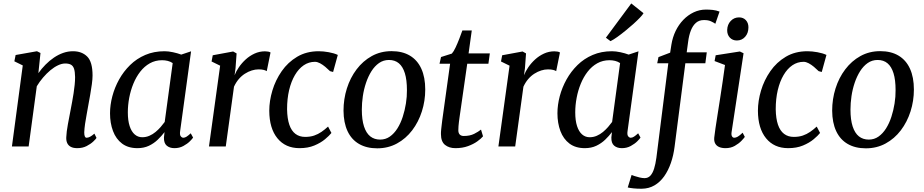

<svg xmlns="http://www.w3.org/2000/svg" viewBox="-20 -872 5501 1143"><path d="M208.5 -436.5Q227.5 -463.5 251 -487.2Q274.5 -511 301 -529Q327.5 -547 356 -557Q384.5 -567 414.5 -567Q467.5 -567 499.2 -535.2Q531 -503.5 531 -422.5Q531 -401.5 526.8 -370.5Q522.5 -339.5 516.8 -306.8Q511 -274 506 -247Q502 -221.5 496.2 -192.5Q490.5 -163.5 486.5 -135.2Q482.5 -107 481.5 -84.5Q481.5 -67.5 485 -59.8Q488.5 -52 495 -52Q505 -52 516 -57.8Q527 -63.5 542 -76.5L554.5 -51Q551 -44.5 535.5 -29.8Q520 -15 495.8 -2.5Q471.5 10 440 10Q416 10 401.2 2Q386.5 -6 380 -20.5Q373.5 -35 374.5 -55Q375 -70.5 377.5 -90.2Q380 -110 384.2 -132.5Q388.5 -155 392.8 -177.8Q397 -200.5 401 -221Q405 -242 409.5 -266.2Q414 -290.5 418 -316.2Q422 -342 424.5 -366.8Q427 -391.5 427 -413.5Q426.5 -445 420.8 -462.5Q415 -480 402.2 -487Q389.5 -494 368 -494Q348 -494 325.2 -483.2Q302.5 -472.5 280 -453.8Q257.5 -435 236.5 -410.5Q215.5 -386 199 -358.5L150.5 0H51L115.5 -482.5L65.5 -507L73 -544.5L200 -567L221 -556.5Z M1052.5 -92.5Q1049 -69.5 1056 -60.8Q1063 -52 1071.5 -52Q1080.5 -52 1090.8 -58.5Q1101 -65 1115.5 -78.5L1129.5 -53Q1125.5 -46 1110.5 -31Q1095.5 -16 1071.8 -3Q1048 10 1018.5 10Q990 10 972.5 -5Q955 -20 956 -54L959.5 -85.5Q942 -62.5 919.2 -40.5Q896.5 -18.5 866.5 -4.2Q836.5 10 798 10Q743 10 706.8 -17.2Q670.5 -44.5 652.8 -91.8Q635 -139 635 -197.5Q635 -247 648.8 -299Q662.5 -351 689 -398.8Q715.5 -446.5 754.5 -484.8Q793.5 -523 845 -545Q896.5 -567 959.5 -567Q982.5 -567 1010.2 -561Q1038 -555 1059 -547L1117.5 -566.5ZM1008 -496.5Q994.5 -505.5 978.5 -509.5Q962.5 -513.5 945 -513.5Q904.5 -513.5 872 -495.2Q839.5 -477 815 -445.5Q790.5 -414 774 -373.8Q757.5 -333.5 749.2 -289.5Q741 -245.5 741 -203Q741 -154.5 751.8 -121.5Q762.5 -88.5 781.8 -71.8Q801 -55 826.5 -55Q849.5 -55 869.5 -63.8Q889.5 -72.5 906.2 -86.5Q923 -100.5 936.5 -116Q950 -131.5 960.5 -146Z M1224 0 1290.5 -481 1239.5 -506 1246.5 -543 1368 -565.5 1388.5 -554 1382 -465 1376.5 -424Q1385 -446.5 1402 -471.5Q1419 -496.5 1442.5 -518Q1466 -539.5 1495.2 -553Q1524.5 -566.5 1557.5 -566.5Q1567 -566.5 1576.5 -564.8Q1586 -563 1590.5 -559.5L1568 -448.5Q1562.5 -452.5 1550.2 -455.8Q1538 -459 1519 -459Q1499.5 -459 1478.8 -452.5Q1458 -446 1438 -433.2Q1418 -420.5 1401.5 -401.2Q1385 -382 1373 -356L1324 0Z M1763 10Q1679.5 10 1631.5 -48.8Q1583.5 -107.5 1583 -212.5Q1583 -271 1601.5 -333Q1620 -395 1657 -448.2Q1694 -501.5 1749.2 -534.2Q1804.5 -567 1877.5 -567Q1905 -567 1937 -561.2Q1969 -555.5 1991 -545L1963 -443.5L1944.5 -448.5Q1932 -461 1916.5 -474Q1901 -487 1885 -495.5Q1869 -504 1855 -504Q1818.5 -504 1788.2 -483.5Q1758 -463 1735.8 -425.2Q1713.5 -387.5 1701.2 -335.8Q1689 -284 1689 -221.5Q1690 -165.5 1702.5 -129.2Q1715 -93 1738.8 -75Q1762.5 -57 1796.5 -57Q1827 -57 1850.2 -65Q1873.5 -73 1893.5 -86.8Q1913.5 -100.5 1933 -118.5L1953 -80.5Q1940.5 -64.5 1914.8 -43Q1889 -21.5 1851.2 -5.8Q1813.5 10 1763 10Z M2311 -567.5Q2375.5 -567.5 2420.2 -540.8Q2465 -514 2488.2 -463Q2511.5 -412 2511.5 -339Q2511.5 -271.5 2491.5 -208.8Q2471.5 -146 2433.8 -96.2Q2396 -46.5 2343.2 -17.8Q2290.5 11 2225.5 11Q2162.5 11 2117.5 -15Q2072.5 -41 2049 -91.2Q2025.5 -141.5 2025 -213Q2025 -282 2045 -345.5Q2065 -409 2102.8 -459Q2140.5 -509 2193.2 -538.2Q2246 -567.5 2311 -567.5ZM2295.5 -515Q2262.5 -515 2236.5 -496.8Q2210.5 -478.5 2191.2 -448Q2172 -417.5 2159 -379Q2146 -340.5 2140 -299.5Q2134 -258.5 2134 -219.5Q2134 -159 2147 -119.2Q2160 -79.5 2184.2 -60.2Q2208.5 -41 2243 -41Q2275.5 -41 2301 -59Q2326.5 -77 2345.8 -107.5Q2365 -138 2377.5 -176.5Q2390 -215 2396.5 -256Q2403 -297 2402.5 -335.5Q2402.5 -396.5 2390.2 -436Q2378 -475.5 2354.5 -495.2Q2331 -515 2295.5 -515Z M2716 -175.5Q2713.5 -158.5 2712 -145.5Q2710.5 -132.5 2709.5 -121Q2708.5 -109.5 2708.5 -96.5Q2708.5 -80 2716.8 -71.2Q2725 -62.5 2741 -62.5Q2777.5 -62.5 2802.8 -75.2Q2828 -88 2843.5 -100.5L2855.5 -60.5Q2844 -46.5 2821.2 -30.2Q2798.5 -14 2765.8 -2Q2733 10 2691 10Q2653.5 10 2629.2 -9.5Q2605 -29 2605 -74Q2605 -79 2605.2 -86Q2605.5 -93 2606.5 -102.5Q2607.5 -112 2609 -124.5Q2610.5 -137 2612.5 -154L2659.5 -492.5H2596.5L2605.5 -532.5L2670 -553Q2680.5 -564.5 2692 -589Q2703.5 -613.5 2714.2 -641.2Q2725 -669 2732.5 -690.5H2788.5L2769.5 -554H2896L2887.5 -492.5H2761.5Z M2947 0 3013.5 -481 2962.5 -506 2969.5 -543 3091 -565.5 3111.5 -554 3105 -465 3099.5 -424Q3108 -446.5 3125 -471.5Q3142 -496.5 3165.5 -518Q3189 -539.5 3218.2 -553Q3247.5 -566.5 3280.5 -566.5Q3290 -566.5 3299.5 -564.8Q3309 -563 3313.5 -559.5L3291 -448.5Q3285.5 -452.5 3273.2 -455.8Q3261 -459 3242 -459Q3222.5 -459 3201.8 -452.5Q3181 -446 3161 -433.2Q3141 -420.5 3124.5 -401.2Q3108 -382 3096 -356L3047 0Z M3716 -92.5Q3712.5 -69.5 3719.5 -60.8Q3726.5 -52 3735 -52Q3744 -52 3754.2 -58.5Q3764.5 -65 3779 -78.5L3793 -53Q3789 -46 3774 -31Q3759 -16 3735.2 -3Q3711.5 10 3682 10Q3653.5 10 3636 -5Q3618.5 -20 3619.5 -54L3623 -85.5Q3605.5 -62.5 3582.8 -40.5Q3560 -18.5 3530 -4.2Q3500 10 3461.5 10Q3406.5 10 3370.2 -17.2Q3334 -44.5 3316.2 -91.8Q3298.5 -139 3298.5 -197.5Q3298.5 -247 3312.2 -299Q3326 -351 3352.5 -398.8Q3379 -446.5 3418 -484.8Q3457 -523 3508.5 -545Q3560 -567 3623 -567Q3646 -567 3673.8 -561Q3701.5 -555 3722.5 -547L3781 -566.5ZM3671.5 -496.5Q3658 -505.5 3642 -509.5Q3626 -513.5 3608.5 -513.5Q3568 -513.5 3535.5 -495.2Q3503 -477 3478.5 -445.5Q3454 -414 3437.5 -373.8Q3421 -333.5 3412.8 -289.5Q3404.5 -245.5 3404.5 -203Q3404.5 -154.5 3415.2 -121.5Q3426 -88.5 3445.2 -71.8Q3464.5 -55 3490 -55Q3513 -55 3533 -63.8Q3553 -72.5 3569.8 -86.5Q3586.5 -100.5 3600 -116Q3613.5 -131.5 3624 -146ZM3587 -647.5 3738 -851.5 3811 -793.5Q3805.5 -783.5 3789.2 -766.5Q3773 -749.5 3750.5 -729.2Q3728 -709 3703 -688.8Q3678 -668.5 3655 -652Q3632 -635.5 3614.5 -627Z M3977 -606.5Q3984 -650 4002.2 -687.8Q4020.5 -725.5 4048 -754Q4075.5 -782.5 4110 -798.8Q4144.5 -815 4183 -815Q4203 -815 4223.8 -812.8Q4244.5 -810.5 4263.5 -803L4238.5 -730.5Q4229 -737.5 4212.2 -745.2Q4195.5 -753 4169.5 -752.5Q4142 -752.5 4123.2 -736.2Q4104.5 -720 4093 -691Q4081.5 -662 4076.5 -623L4068 -560.5H4187.5L4179 -495.5H4060L3996 0.5Q3989.5 53 3973.8 98.2Q3958 143.5 3933.8 177.8Q3909.5 212 3876.2 231.5Q3843 251 3801 251.5Q3776 252 3752.2 249.5Q3728.5 247 3717 244L3740 169.5Q3743 171 3756.8 175.8Q3770.5 180.5 3787.5 184.5Q3804.5 188.5 3817 188.5Q3838 188.5 3851.8 173.8Q3865.5 159 3874 131.8Q3882.5 104.5 3887.5 67.5L3958.5 -495.5H3892.5L3900 -532L3969.5 -558.5ZM4299 10Q4277 10 4261.2 3.2Q4245.5 -3.5 4237.8 -17.5Q4230 -31.5 4232 -53Q4234 -73 4239.2 -108Q4244.5 -143 4251.5 -188Q4258.5 -233 4266.5 -283.5Q4274.5 -334 4282 -385.8Q4289.5 -437.5 4296 -485L4234 -508.5L4240.5 -543L4384.5 -565.5L4406.5 -555L4335.5 -87.5Q4332.5 -69.5 4337.5 -60.8Q4342.5 -52 4351 -52Q4361 -52 4372.5 -58.8Q4384 -65.5 4401 -82L4414 -57Q4409 -49.5 4393.8 -33.5Q4378.5 -17.5 4354.5 -3.8Q4330.5 10 4299 10ZM4366.5 -631Q4341 -631 4324.8 -648.2Q4308.5 -665.5 4309 -693.5Q4310 -726 4330 -747.2Q4350 -768.5 4379.5 -768.5Q4405 -768.5 4420.2 -752Q4435.5 -735.5 4435.5 -709.5Q4435.5 -675 4416 -653Q4396.5 -631 4366.5 -631Z M4672 10Q4588.5 10 4540.5 -48.8Q4492.5 -107.5 4492 -212.5Q4492 -271 4510.5 -333Q4529 -395 4566 -448.2Q4603 -501.5 4658.2 -534.2Q4713.5 -567 4786.5 -567Q4814 -567 4846 -561.2Q4878 -555.5 4900 -545L4872 -443.5L4853.5 -448.5Q4841 -461 4825.5 -474Q4810 -487 4794 -495.5Q4778 -504 4764 -504Q4727.5 -504 4697.2 -483.5Q4667 -463 4644.8 -425.2Q4622.5 -387.5 4610.2 -335.8Q4598 -284 4598 -221.5Q4599 -165.5 4611.5 -129.2Q4624 -93 4647.8 -75Q4671.5 -57 4705.5 -57Q4736 -57 4759.2 -65Q4782.5 -73 4802.5 -86.8Q4822.5 -100.5 4842 -118.5L4862 -80.5Q4849.5 -64.5 4823.8 -43Q4798 -21.5 4760.2 -5.8Q4722.5 10 4672 10Z M5220 -567.5Q5284.5 -567.5 5329.2 -540.8Q5374 -514 5397.2 -463Q5420.5 -412 5420.5 -339Q5420.5 -271.5 5400.5 -208.8Q5380.5 -146 5342.8 -96.2Q5305 -46.5 5252.2 -17.8Q5199.5 11 5134.5 11Q5071.5 11 5026.5 -15Q4981.5 -41 4958 -91.2Q4934.5 -141.5 4934 -213Q4934 -282 4954 -345.5Q4974 -409 5011.8 -459Q5049.5 -509 5102.2 -538.2Q5155 -567.5 5220 -567.5ZM5204.5 -515Q5171.5 -515 5145.5 -496.8Q5119.5 -478.5 5100.2 -448Q5081 -417.5 5068 -379Q5055 -340.5 5049 -299.5Q5043 -258.5 5043 -219.5Q5043 -159 5056 -119.2Q5069 -79.5 5093.2 -60.2Q5117.5 -41 5152 -41Q5184.5 -41 5210 -59Q5235.5 -77 5254.8 -107.5Q5274 -138 5286.5 -176.5Q5299 -215 5305.5 -256Q5312 -297 5311.5 -335.5Q5311.5 -396.5 5299.2 -436Q5287 -475.5 5263.5 -495.2Q5240 -515 5204.5 -515Z"/></svg>

Font: Merriweather 20pt
Style: Italic
Weight: 400
Italic angle: -7.8°
Version: Version 2.101